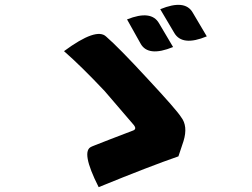

<svg xmlns="http://www.w3.org/2000/svg" viewBox="-20 -769 1040 792"><path d="M504 -689Q604 -729 636 -673L694 -575Q591 -533 560 -589L504 -689ZM641 -731Q743 -773 775 -717L833 -619Q732 -577 699 -633L641 -731ZM716 -124Q600 -84 387 3Q311 -147 358 -164Q346 -160 436 -195Q527 -230 530 -231Q544 -237 533 -252L412 -393Q314 -497 244 -558Q378 -657 418 -618Q469 -574 589 -444Q709 -315 727 -286Q756 -249 737 -187Z"/></svg>

Font: Swei Half Moon CJK SC
Style: Black
Weight: 900
Version: Version 2.071